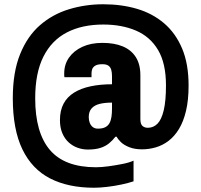

<svg xmlns="http://www.w3.org/2000/svg" viewBox="-20 -722 944 900"><path d="M421 158Q300 158 215 114.5Q130 71 85 -22Q40 -115 40 -262Q40 -383 74 -467.5Q108 -552 167 -603.5Q226 -655 303 -678.5Q380 -702 464 -702Q550 -702 622.5 -680.5Q695 -659 749 -613Q803 -567 833.5 -495Q864 -423 864 -321Q864 -253 852 -202.5Q840 -152 819 -117.5Q798 -83 770.5 -62Q743 -41 711 -31.5Q679 -22 646 -22Q611 -22 586 -32Q561 -42 547 -55.5Q533 -69 527 -81H521Q508 -64 491 -50Q474 -36 450 -28.5Q426 -21 392 -21Q367 -21 343.5 -29.5Q320 -38 301.5 -55Q283 -72 272 -98Q261 -124 261 -159Q261 -204 278 -236Q295 -268 327.5 -288Q360 -308 405 -317.5Q450 -327 505 -327V-365Q505 -382 501.5 -394.5Q498 -407 488.5 -414Q479 -421 460 -421Q438 -421 427 -414.5Q416 -408 412.5 -398.5Q409 -389 409 -379V-360H282Q281 -365 281 -369Q281 -373 281 -378Q281 -420 303.5 -452Q326 -484 366 -502.5Q406 -521 460 -521Q516 -521 555.5 -504.5Q595 -488 616.5 -454.5Q638 -421 638 -369V-164Q638 -140 648 -131.5Q658 -123 673 -123Q699 -123 718 -142Q737 -161 747.5 -205Q758 -249 758 -322Q758 -425 721 -487.5Q684 -550 617.5 -578.5Q551 -607 464 -607Q365 -607 293.5 -570Q222 -533 183.5 -456.5Q145 -380 145 -261Q145 -100 214 -19Q283 62 430 62Q455 62 488.5 57.5Q522 53 554.5 46.5Q587 40 606 31V128Q582 136 549 143Q516 150 482 154Q448 158 421 158ZM439 -119Q460 -119 473 -125.5Q486 -132 493 -144.5Q500 -157 502.5 -174.5Q505 -192 505 -212V-241Q471 -241 447 -235Q423 -229 409.5 -214Q396 -199 396 -173Q396 -158 401 -145.5Q406 -133 415.5 -126Q425 -119 439 -119Z"/></svg>

Font: Archivo SemiCondensed Black
Style: Regular
Weight: 900
Width: 4
Designer: Hector Gatti
Foundry: Omnibus-Type
Version: Version 2.001